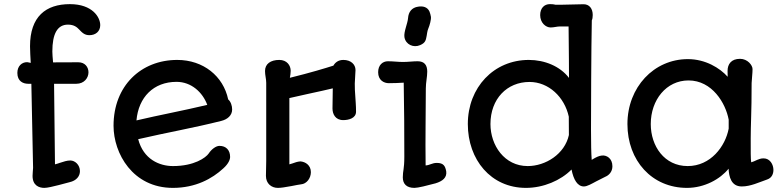

<svg xmlns="http://www.w3.org/2000/svg" viewBox="-20 -890 3762 924"><path d="M136.7 -43.5C136.7 2.9 168 14.2 193.4 14.2C207.5 14.2 237.3 7.3 263.2 0.5C285.6 -5.9 301.8 -9.8 314.9 -13.2C347.7 -20.5 364.7 -42 364.7 -66.4C364.7 -96.7 340.8 -117.7 318.4 -117.7C302.2 -117.7 286.6 -112.3 267.1 -106C260.7 -103.5 252.9 -101.1 244.6 -99.1L240.2 -486.8H347.2C385.3 -486.8 405.8 -515.1 405.8 -542C405.8 -567.4 388.7 -590.3 356.9 -590.3C308.6 -590.3 268.6 -590.3 235.4 -589.8C233.4 -609.4 231.9 -633.3 231.9 -642.1C231.9 -727.1 255.9 -771.5 307.1 -771.5C336.4 -771.5 350.6 -758.8 359.9 -749C376.5 -731.4 387.7 -720.7 410.6 -720.7C439.9 -720.7 462.4 -738.8 462.4 -769C462.4 -807.1 424.8 -870.1 316.4 -870.1C200.7 -870.1 124.5 -810.5 124.5 -667.5C124.5 -648.4 126.5 -611.3 127.9 -587.4C121.1 -587.9 116.2 -590.8 109.9 -590.8C85.4 -590.8 63.5 -572.3 63.5 -539.1C63.5 -498.5 91.8 -486.8 115.7 -486.8H130.9L139.2 -82C138.7 -69.8 136.7 -56.6 136.7 -43.5Z M645 -220.2C782.2 -252 913.6 -274.9 1044.9 -308.1C1074.7 -315.4 1097.2 -334.5 1097.2 -363.3C1097.2 -380.9 1090.8 -400.9 1078.1 -411.6C1054.7 -523.4 958.5 -601.6 833 -601.6C658.7 -601.6 526.4 -477.1 526.4 -284.7C526.4 -151.9 618.7 14.2 812 14.2C920.9 14.2 1001 -29.8 1055.2 -80.1C1080.1 -102.5 1087.4 -122.6 1087.4 -134.8C1087.4 -167 1068.4 -188 1036.1 -188C1019 -188 997.1 -170.9 984.4 -151.4C970.2 -130.9 914.6 -90.8 812.5 -90.8C747.6 -90.8 670.4 -123 645 -220.2ZM636.7 -310.5C646.5 -421.9 718.8 -496.1 829.6 -496.1C900.9 -496.1 955.1 -445.8 977.5 -385.3C860.8 -357.4 746.6 -336.4 636.7 -310.5Z M1259.8 -43.5C1259.8 -6.3 1286.6 14.2 1316.9 14.2C1330.6 14.2 1349.6 11.7 1382.8 5.4C1403.3 1.5 1419.4 -2 1428.7 -2.9C1455.6 -4.9 1476.1 -32.2 1476.1 -61.5C1476.1 -94.7 1450.2 -111.3 1425.8 -113.3C1410.6 -112.3 1399.9 -107.9 1387.2 -103.5L1372.6 -99.1V-418C1401.9 -424.3 1430.7 -430.7 1459.5 -437.5C1510.7 -448.2 1556.6 -459 1581.5 -464.8C1581.1 -427.7 1580.1 -397.9 1580.1 -368.2C1580.1 -341.8 1593.3 -312 1631.8 -312C1658.7 -312 1693.4 -321.3 1693.4 -352.5C1693.4 -367.2 1692.9 -382.8 1691.9 -395.5C1689 -437 1685.1 -478.5 1689 -518.1C1689 -529.8 1690.9 -541.5 1690.9 -552.7C1690.9 -580.6 1668 -601.6 1632.3 -601.6C1607.9 -601.6 1592.8 -588.9 1584.5 -574.2C1544.9 -561.5 1474.1 -540 1375 -515.6C1377 -526.9 1378.9 -538.1 1378.9 -549.3C1378.9 -575.2 1360.8 -601.6 1324.2 -601.6C1282.2 -601.6 1255.4 -582.5 1255.4 -548.3C1255.4 -528.3 1261.2 -509.8 1261.2 -491.7V-115.2C1260.7 -87.9 1259.8 -65.9 1259.8 -43.5Z M2002 -672.9C2026.9 -683.6 2029.3 -695.8 2033.2 -716.8C2035.2 -727.1 2036.1 -740.7 2041 -752C2047.9 -768.1 2055.7 -796.4 2053.7 -809.6C2052.7 -816.4 2049.8 -827.6 2046.9 -834.5C2037.1 -856.4 2015.1 -861.8 1992.2 -857.9C1961.4 -853.5 1945.8 -832 1943.8 -803.2C1941.9 -776.9 1922.4 -736.8 1926.3 -711.4C1932.1 -675.3 1970.2 -658.7 2002 -672.9ZM1918.5 -36.6C1918.5 -4.9 1936.5 14.2 1974.6 14.2C1991.7 14.2 2036.6 2.9 2076.2 -7.8C2109.9 -18.1 2131.8 -35.2 2127.4 -65.9C2122.6 -89.8 2115.7 -106 2082 -106C2059.6 -106 2049.3 -95.2 2028.3 -93.8C2026.4 -229.5 2029.3 -347.2 2029.3 -464.8C2029.3 -493.7 2036.1 -519 2036.1 -545.4C2036.1 -576.2 2022.9 -595.2 1989.7 -595.2C1968.3 -595.2 1943.4 -591.8 1919.4 -591.8C1896 -591.8 1871.6 -595.2 1846.7 -595.2C1821.3 -595.2 1799.8 -576.7 1799.8 -542.5C1799.8 -503.4 1828.1 -489.7 1851.1 -489.7C1870.6 -489.7 1903.3 -490.7 1922.9 -492.2C1925.3 -363.8 1925.8 -252.9 1925.8 -136.2C1925.8 -74.2 1918.5 -69.3 1918.5 -36.6Z M2231.4 -293C2231.4 -121.6 2342.3 14.2 2511.2 14.2C2595.2 14.2 2678.7 -21.5 2730.5 -74.2C2740.2 -24.9 2759.3 7.3 2790 7.3C2805.7 7.3 2827.1 -5.4 2849.1 -17.1C2863.8 -24.9 2877.9 -32.2 2893.6 -39.6C2909.2 -45.9 2927.2 -62.5 2927.2 -89.8C2927.2 -128.4 2898.9 -144 2877 -141.6C2862.3 -140.1 2850.1 -133.8 2836.4 -126L2827.6 -120.6C2825.2 -149.4 2824.2 -203.6 2824.2 -267.1C2824.2 -334 2825.2 -664.6 2828.1 -792C2831.1 -798.3 2832.5 -806.2 2832.5 -817.9C2832.5 -849.1 2815.9 -869.6 2788.6 -869.6C2738.8 -869.1 2696.3 -866.7 2653.3 -867.2C2641.6 -870.1 2632.3 -870.1 2626 -870.1C2599.6 -870.1 2579.6 -851.1 2579.6 -817.4C2579.6 -780.3 2606.4 -757.8 2629.9 -757.8C2646 -757.8 2660.2 -762.7 2674.8 -762.7H2716.3C2717.8 -644 2718.3 -548.8 2718.3 -515.1C2675.3 -571.3 2601.1 -601.6 2524.9 -601.6C2356.9 -601.6 2231.4 -469.7 2231.4 -293ZM2340.3 -293C2340.3 -414.1 2419.9 -495.6 2528.3 -495.6C2620.6 -495.6 2696.8 -422.9 2717.3 -328.6C2717.3 -302.7 2717.8 -293.5 2717.8 -240.2C2697.8 -148.4 2605.5 -90.8 2519.5 -90.8C2407.7 -90.8 2340.3 -190.4 2340.3 -293Z M2999.5 -293C2999.5 -117.2 3117.2 14.2 3286.1 14.2C3370.1 14.2 3445.8 -27.8 3486.3 -78.1C3488.3 -39.6 3498.5 7.3 3549.8 7.3C3592.3 7.3 3632.8 -12.7 3672.4 -26.4C3695.3 -34.2 3702.1 -54.7 3702.1 -72.3C3702.1 -97.7 3686 -127.9 3654.8 -127.9C3641.1 -127.9 3632.8 -124 3624 -120.6C3614.3 -115.7 3601.1 -110.4 3595.2 -108.9C3592.3 -125.5 3592.8 -161.6 3592.8 -224.6C3592.8 -252.4 3593.8 -288.1 3594.7 -319.3C3596.2 -365.2 3597.2 -418.9 3597.2 -490.2C3598.1 -513.2 3601.6 -535.6 3601.6 -557.6C3601.6 -576.2 3577.6 -606.9 3541.5 -606.9C3499 -606.9 3481.4 -581.1 3481.4 -548.8C3481.4 -541 3481.4 -529.3 3481.9 -520.5C3444.3 -563 3374.5 -605.5 3290.5 -605.5C3127 -605.5 2999.5 -470.2 2999.5 -293ZM3111.8 -293C3111.8 -409.7 3187 -502.9 3293.5 -502.9C3407.2 -502.9 3472.2 -393.6 3486.8 -314V-271C3470.7 -185.5 3399.9 -90.8 3289.6 -90.8C3177.2 -90.8 3111.8 -187 3111.8 -293Z"/></svg>

Font: Autour One
Style: Regular
Weight: 400
Designer: Eben Sorkin
Foundry: Eben Sorkin
Version: Version 1.002